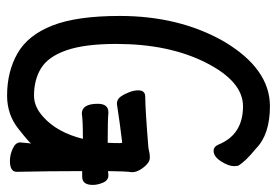

<svg xmlns="http://www.w3.org/2000/svg" viewBox="-140 -619 782 542"><g transform="rotate(90 251.0 -348.0)"><path d="M250 23Q182 23 130.5 -6.5Q79 -36 52 -105Q25 -174 25 -295Q25 -463 97 -589Q174 -719 280 -719Q360 -719 400 -679Q436 -650 448 -629L449 -618Q449 -602 435.5 -581Q422 -560 406 -560Q394 -560 388 -574Q360 -643 280 -643Q210 -643 157 -538.5Q104 -434 104 -285Q104 -196 122 -144.5Q140 -93 172.5 -73Q205 -53 250 -53Q282 -53 311 -80Q354 -119 372 -191Q319 -191 301 -188Q273 -188 273 -233Q273 -263 297 -263Q318 -261 383 -261Q384 -275 384 -296L383 -302Q332 -296 273 -287Q260 -287 252.5 -298Q245 -309 240 -322.5Q235 -336 235 -347Q235 -367 253 -367Q287 -367 398 -376Q413 -380 425 -380Q435 -380 444.5 -371Q454 -362 460 -351Q466 -340 466 -331Q466 -324 465 -320.5Q464 -317 463 -262L475 -263Q489 -263 495.5 -248Q502 -233 502 -219Q502 -189 479 -189H463Q463 -100 465 -4Q465 15 434 15Q417 15 399.5 7Q382 -1 382 -14L385 -45Q383 -40 343 -8.5Q303 23 250 23Z"/></g></svg>

Font: LXGW WenKai Mono Medium
Style: Regular
Weight: 500
Monospace: yes
Designer: LXGW / Fontworks Inc.
Foundry: LXGW / Fontworks Inc.
Version: Version 1.520; June 14, 2025